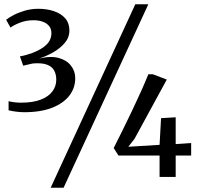

<svg xmlns="http://www.w3.org/2000/svg" viewBox="-20 -835 938 906"><path d="M94.5 -305.5Q76 -305.5 55.2 -308.2Q34.5 -311 20.5 -314.5V-357.5Q31 -354.5 47.2 -352.5Q63.5 -350.5 78.5 -350.5Q136 -350.5 172.8 -365Q209.5 -379.5 227.5 -404Q245.5 -428.5 245.5 -459Q245.5 -484.5 235.2 -503Q225 -521.5 200.8 -530.2Q176.5 -539 135 -535.5Q131 -534.5 121.5 -532.5Q112 -530.5 102.8 -528.2Q93.5 -526 89.5 -525L74 -569Q89 -571.5 104 -575.8Q119 -580 132.5 -585Q176 -601.5 199.2 -624.2Q222.5 -647 222.5 -678.5Q222.5 -699.5 211 -713Q199.5 -726.5 180.5 -733Q161.5 -739.5 138.5 -739.5Q105 -739.5 76.8 -729Q48.5 -718.5 29.5 -705L9 -741.5Q21.5 -752 44.5 -764Q67.5 -776 97.5 -784.8Q127.5 -793.5 161 -793.5Q202 -793.5 235 -782.2Q268 -771 287.8 -748.5Q307.5 -726 307.5 -691Q307.5 -658 285.2 -632Q263 -606 230 -587.5Q197 -569 164 -558.5Q219 -572 257 -561.5Q295 -551 315 -525Q335 -499 335 -467Q335.5 -421 307.8 -384.5Q280 -348 226.5 -326.8Q173 -305.5 94.5 -305.5ZM618.5 -815H680L280 51H219ZM733 0V-101H539L516.5 -136.5Q536.5 -176 559 -221.5Q581.5 -267 603.8 -313.8Q626 -360.5 645.8 -404.5Q665.5 -448.5 680 -484.5H701.5L767 -459.5L614.5 -179.5L585.5 -142.5L733 -151.5L740 -277.5L809 -281.5V-155L882 -160V-101H809V0Z"/></svg>

Font: Merriweather 24pt SemiCondensed Light
Style: Regular
Weight: 300
Width: 4
Designer: Eben Sorkin
Foundry: Eben Sorkin
Version: Version 2.100